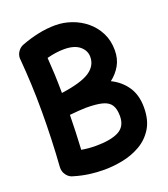

<svg xmlns="http://www.w3.org/2000/svg" viewBox="-142 -823 858 981"><g transform="rotate(-20 287.5 -333.0)"><path d="M555.2 -173.8Q555.2 -104.5 527.1 -59.6Q499 -14.6 454.1 11Q409.2 36.6 357.2 46.9Q305.2 57.1 256.8 57.1Q215.8 57.1 175.3 51.5Q134.8 45.9 98.1 34.7Q74.7 30.3 60.1 10.7Q45.4 -8.8 46.9 -33.7Q52.2 -105 54.9 -184.1Q57.6 -263.2 57.6 -332Q57.6 -416.5 54.4 -482.9Q51.3 -549.3 45.9 -615.2Q44.9 -620.6 44.9 -625.5Q44.9 -646 57.4 -663.1Q69.8 -680.2 89.4 -686.5Q131.8 -702.6 178.7 -712.6Q225.6 -722.7 272.5 -722.7Q316.9 -722.7 360.1 -707.5Q403.3 -692.4 438.2 -663.6Q473.1 -634.8 494.1 -593.3Q515.1 -551.8 515.1 -499Q515.1 -452.1 494.9 -417Q474.6 -381.8 441.9 -356.9Q493.7 -331.5 524.4 -286.4Q555.2 -241.2 555.2 -173.8ZM272.5 -592.3Q228.5 -592.3 178.7 -579.1Q182.1 -534.2 184.1 -487.5Q186 -440.9 186.5 -385.7Q294.9 -400.9 340.3 -430.9Q385.7 -460.9 385.7 -509.8Q385.7 -544.4 356.7 -568.4Q327.6 -592.3 272.5 -592.3ZM273.9 -272.9Q260.7 -272.9 236.1 -271Q211.4 -269 186.5 -266.6Q185.5 -221.2 184.1 -173.1Q182.6 -125 179.7 -79.1Q218.3 -72.3 256.8 -72.3Q338.9 -72.3 381.8 -94.7Q424.8 -117.2 424.8 -173.8Q424.8 -212.4 411.1 -233.9Q397.5 -255.4 364.7 -264.2Q332 -272.9 273.9 -272.9Z"/></g></svg>

Font: Mikhak-DS1-FD Bold
Style: Bold
Weight: 700
Designer: Amin Abedi
Version: Version 3.2